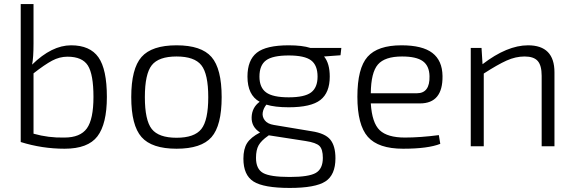

<svg xmlns="http://www.w3.org/2000/svg" viewBox="-20 -720 2830 945"><path d="M145 -700V-506Q145 -436 138 -402Q235 -497 330 -497Q423 -497 464.5 -438Q506 -379 506 -243Q506 -110 459.5 -49Q413 12 298 12Q187 12 82 -21V-700ZM145 -359V-62Q219 -41 297 -43Q375 -43 407.5 -88Q440 -133 440 -243Q440 -354 412.5 -397.5Q385 -441 312 -441Q273 -441 236.5 -421.5Q200 -402 145 -359Z M626 -242Q626 -382 676.5 -439.5Q727 -497 849 -497Q971 -497 1021 -439.5Q1071 -382 1071 -242Q1071 -102 1021 -45Q971 12 849 12Q727 12 676.5 -45.5Q626 -103 626 -242ZM971 -399Q937 -442 849 -442Q761 -442 727 -399Q693 -356 693 -242Q693 -128 727 -85Q761 -42 849 -42Q937 -42 971 -85Q1005 -128 1005 -242Q1005 -356 971 -399Z M1656 -448 1575 -442Q1603 -408 1603 -343Q1603 -264 1557 -228Q1511 -192 1401 -192Q1333 -192 1291 -205Q1276 -186 1273 -165.5Q1270 -145 1283.5 -127.5Q1297 -110 1328 -105L1514 -74Q1580 -64 1605.5 -33Q1631 -2 1631 59Q1631 141 1581.5 173Q1532 205 1406 205Q1278 205 1228 173.5Q1178 142 1178 61Q1178 13 1196 -15.5Q1214 -44 1260 -68Q1217 -95 1218.5 -143Q1220 -191 1258 -219Q1198 -252 1198 -343Q1198 -424 1244 -460.5Q1290 -497 1401 -497Q1468 -497 1508 -484H1660ZM1543 -343Q1543 -399 1511 -423Q1479 -447 1401 -447Q1322 -447 1289.5 -423Q1257 -399 1257 -343Q1257 -289 1290 -265Q1323 -241 1401 -241Q1479 -241 1511 -265Q1543 -289 1543 -343ZM1303 -54 1299 -51Q1266 -28 1253 -5Q1240 18 1240 57Q1240 112 1275 131.5Q1310 151 1406 151Q1500 151 1534.5 131Q1569 111 1569 57Q1569 15 1552.5 -1.5Q1536 -18 1484 -26Z M2047 -211H1805Q1811 -115 1849 -79Q1887 -43 1973 -43Q2048 -43 2140 -55L2147 -12Q2086 12 1964 12Q1842 12 1790.5 -46.5Q1739 -105 1739 -244Q1739 -384 1789 -440.5Q1839 -497 1956 -497Q2059 -497 2108 -459.5Q2157 -422 2158 -346Q2160 -211 2047 -211ZM1805 -261H2032Q2096 -261 2094 -345Q2093 -396 2061 -419Q2029 -442 1959 -442Q1874 -442 1840 -402.5Q1806 -363 1805 -261Z M2350 -484 2355 -404Q2476 -497 2579 -497Q2709 -497 2709 -364V0H2646V-347Q2646 -398 2626.5 -420Q2607 -442 2562 -442Q2518 -442 2473.5 -422Q2429 -402 2361 -358V0H2297V-484Z"/></svg>

Font: Exo 2.0 Light
Style: Regular
Weight: 300
Designer: Natanael Gama
Version: Version 1.001;PS 001.001;hotconv 1.0.70;makeotf.lib2.5.58329